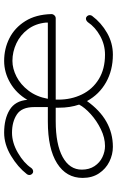

<svg xmlns="http://www.w3.org/2000/svg" viewBox="161 -716 565 927"><g transform="rotate(-90 443.5 -252.5)"><path d="M834 -102Q834 -95 830 -90Q797 -46 748 -18Q699 10 643 10Q568 10 509.5 -23Q451 -56 419 -115Q330 10 198 10Q161 10 126.5 -7Q92 -24 70 -57Q48 -90 48 -136Q48 -215 118.5 -259.5Q189 -304 320 -304H390V-370Q390 -430 354.5 -453.5Q319 -477 266 -477Q218 -477 169 -448.5Q120 -420 96 -384Q89 -375 79 -375Q72 -375 67 -380.5Q62 -386 62 -393Q62 -400 66 -405Q100 -449 155 -482Q210 -515 266 -515Q333 -515 376.5 -488.5Q420 -462 425 -403Q456 -456 506.5 -485.5Q557 -515 613 -515Q672 -515 722.5 -489.5Q773 -464 805 -413Q837 -362 839 -287Q839 -279 833 -272.5Q827 -266 819 -266H426V-253Q426 -191 451 -139.5Q476 -88 525 -58Q574 -28 643 -28Q691 -28 733.5 -51.5Q776 -75 800 -111Q808 -120 817 -120Q824 -120 829 -114.5Q834 -109 834 -102ZM430 -304H798V-313Q793 -364 765.5 -400.5Q738 -437 697.5 -456Q657 -475 613 -475Q576 -475 537.5 -455.5Q499 -436 469.5 -397.5Q440 -359 430 -304ZM402 -153Q387 -197 387 -250V-266H322Q210 -266 149 -232.5Q88 -199 88 -140Q88 -104 105 -78.5Q122 -53 148.5 -40.5Q175 -28 202 -28Q242 -28 283 -48Q324 -68 356 -97Q388 -126 402 -153Z"/></g></svg>

Font: Quicksand Light
Style: Regular
Weight: 300
Designer: Andrew Paglinawan
Foundry: Andrew Paglinawan
Version: Version 3.000